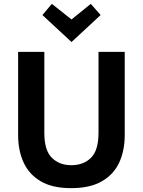

<svg xmlns="http://www.w3.org/2000/svg" viewBox="-20 -962 741 996"><path d="M349 14Q252 14 191.5 -21.5Q131 -57 102.5 -119Q74 -181 74 -261V-693H210V-273Q210 -182 249 -143.5Q288 -105 350 -105Q413 -105 452 -143.5Q491 -182 491 -273V-693H627V-261Q627 -180 598 -118Q569 -56 507.5 -21Q446 14 349 14ZM351 -744 200 -884 249 -942 351 -861 451 -942 502 -884Z"/></svg>

Font: Ubuntu Sans
Style: Bold
Weight: 700
Designer: Dalton Maag Ltd
Foundry: Dalton Maag Ltd
Version: Version 1.006; ttfautohint (v1.8.4.7-5d5b)